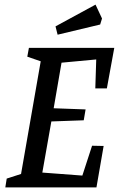

<svg xmlns="http://www.w3.org/2000/svg" viewBox="-20 -810 514 830"><path d="M392 -428 396 -553 246 -539 212 -342 350 -337 342 -290 202 -285 163 -64 336 -51 378 -180 428 -179 397 0H3L9 -38L71 -58L156 -545L98 -565L105 -603H474L442 -428ZM220 -696 393 -790 421 -730 413 -704 229 -660Z"/></svg>

Font: Grenze
Style: Italic
Weight: 400
Italic angle: -10°
Designer: Renata Polastri
Foundry: Omnibus-Type
Version: Version 1.002; ttfautohint (v1.8)